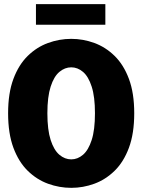

<svg xmlns="http://www.w3.org/2000/svg" viewBox="-20 -893 690 924"><path d="M323 11Q265.5 11 211.2 -8.8Q157 -28.5 113.5 -71Q70 -113.5 44.5 -182Q19 -250.5 19 -348Q19 -445 44.5 -513.2Q70 -581.5 113.5 -624Q157 -666.5 211.2 -686.2Q265.5 -706 323 -706Q380 -706 434 -686.2Q488 -666.5 531.5 -624Q575 -581.5 600.5 -513.2Q626 -445 626 -348Q626 -250.5 600.5 -182Q575 -113.5 531.5 -71Q488 -28.5 434 -8.8Q380 11 323 11ZM323 -126Q353.5 -126 379.5 -148.2Q405.5 -170.5 421.2 -219.2Q437 -268 437 -348Q437 -427.5 421.2 -476.2Q405.5 -525 379.5 -547Q353.5 -569 323 -569Q292 -569 265.8 -547Q239.5 -525 223.8 -476.2Q208 -427.5 208 -348Q208 -268 223.8 -219.2Q239.5 -170.5 265.8 -148.2Q292 -126 323 -126ZM153 -774V-873H487V-774Z"/></svg>

Font: Trispace ExtraBold
Style: Regular
Weight: 800
Designer: Tyler Finck
Foundry: Etcetera Type Company
Version: Version 1.210; ttfautohint (v1.8.3)